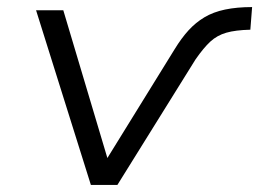

<svg xmlns="http://www.w3.org/2000/svg" viewBox="-20 -523 733 543"><path d="M237 0 82 -494H159L284 -75H283L474 -384Q493 -415 513 -437Q533 -459 558 -474Q583 -489 616.5 -496Q650 -503 693 -503L688 -439Q646 -438 620 -430.5Q594 -423 575 -405.5Q556 -388 533 -355L312 0Z"/></svg>

Font: Nunito Sans 7pt SemiExpanded Light
Style: Italic
Weight: 300
Width: 6
Italic angle: -9°
Designer: Vernon Adams
Foundry: Vernon Adams
Version: Version 3.101;gftools[0.9.27]